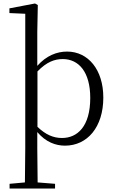

<svg xmlns="http://www.w3.org/2000/svg" viewBox="-20 -822 663 1102"><path d="M35 260H296V233L196 225L194 30V-64C243 -6 300 14 353 14C481 14 573 -92 573 -262C573 -422 486 -526 365 -526C307 -526 246 -503 194 -444V-639L197 -793L181 -802L34 -774V-747L125 -743V30L123 225L35 233ZM195 -412C248 -467 294 -483 340 -483C432 -483 498 -409 498 -260C498 -96 424 -30 336 -30C286 -30 242 -49 195 -94Z"/></svg>

Font: Noto Serif CJK TC Light
Style: Regular
Weight: 300
Designer: Ryoko NISHIZUKA 西塚涼子 (kana & ideographs); Frank Grießhammer (Latin, Greek & Cyrillic); Wenlong ZHANG 张文龙 (bopomofo); San
Foundry: Adobe
Version: Version 2.001;hotconv 1.1.0;makeotfexe 2.6.0